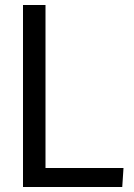

<svg xmlns="http://www.w3.org/2000/svg" viewBox="-20 -748 534 768"><path d="M72 -728H162V-76H474L469 0H72Z"/></svg>

Font: Murecho Thin
Style: Regular
Weight: 400
Version: Version 1.010